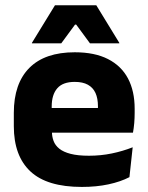

<svg xmlns="http://www.w3.org/2000/svg" viewBox="-20 -707 570 739"><path d="M295 12.5Q160.9 12.5 97.1 -47.2Q33.2 -107 33.2 -221.4V-272.5Q33.2 -385.7 93.1 -445.8Q152.9 -505.8 267.7 -505.8Q344.5 -505.8 395.6 -479.7Q446.8 -453.6 472.6 -405.1Q498.3 -356.5 498.3 -288.5V-272.1Q498.3 -253 496.7 -233.3Q495 -213.5 491.8 -196.4H354.1Q355.8 -225.6 356.4 -251.4Q357 -277.2 357 -297.9Q357 -328.3 347.5 -349.2Q337.9 -370 318.2 -380.9Q298.5 -391.8 267.7 -391.8Q221.7 -391.8 200.4 -367.1Q179 -342.4 179 -296.9V-252L179.9 -235.3V-200.5Q179.9 -181.3 186.2 -164.4Q192.5 -147.5 208.3 -134.7Q224.2 -121.9 251.9 -114.8Q279.7 -107.6 322.6 -107.6Q367.9 -107.6 410 -116.3Q452.1 -125 490.7 -140.1L478.2 -25.2Q444.2 -7.5 397.6 2.5Q351.1 12.5 295 12.5ZM114.2 -196.4V-291.2H461V-196.4ZM191.6 -686.8H350.6L439.2 -542.1V-540.2H326.3L273.2 -612.4H268.9L215.8 -540.2H102.9V-542.1Z"/></svg>

Font: Anek Odia Medium
Style: Regular
Weight: 500
Designer: Yesha Goshar & Mahesh Sahu (Odia), Yesha Goshar (Latin)
Foundry: Ek Type
Version: Version 1.003